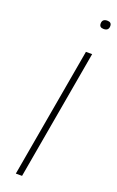

<svg xmlns="http://www.w3.org/2000/svg" viewBox="-163 -886 565 927"><g transform="rotate(20 119.5 -422.5)"><path d="M54 0 171 -668H203L86 0ZM213 -801Q191 -801 191 -821Q191 -845 217 -845Q239 -845 239 -825Q239 -801 213 -801Z"/></g></svg>

Font: Gantari Thin
Style: Italic
Weight: 100
Italic angle: -10°
Designer: Anugrah Pasau
Foundry: Lafontype
Version: Version 1.000; ttfautohint (v1.8.4.7-5d5b)